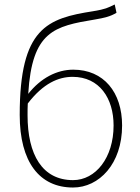

<svg xmlns="http://www.w3.org/2000/svg" viewBox="-20 -824 624 857"><path d="M103 -310C103 -328 103 -346 104 -362C173 -452 241 -481 304 -481C424 -481 487 -385 487 -264C487 -120 407 -20 306 -20C169 -20 103 -133 103 -310ZM306 13C422 13 525 -92 525 -264C525 -412 443 -513 307 -513C234 -513 162 -476 106 -405C123 -685 222 -707 404 -737C445 -744 472 -750 500 -767L492 -804C461 -789 451 -783 396 -774C191 -742 68 -700 68 -311C68 -101 156 13 306 13Z"/></svg>

Font: Source Han Sans JP ExtraLight
Style: Regular
Weight: 250
Designer: Ryoko NISHIZUKA 西塚涼子 (kana, bopomofo & ideographs); Paul D. Hunt (Latin, Greek & Cyrillic); Sandoll Communications 산돌커뮤니
Foundry: Adobe
Version: Version 2.001;hotconv 1.0.107;makeotfexe 2.5.65593